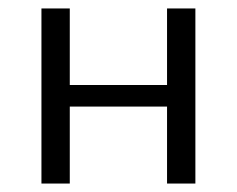

<svg xmlns="http://www.w3.org/2000/svg" viewBox="-20 -434 560 454"><path d="M375 -182H145V0H78V-414H145V-233H375V-414H442V0H375Z"/></svg>

Font: LXGW Bright GB
Style: Regular
Weight: 400
Designer: Christian Thalmann (Catharsis Fonts)
Foundry: LXGW / Christian Thalmann (Catharsis Fonts) / Fontworks Inc.
Version: Version 5.510